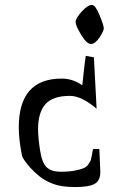

<svg xmlns="http://www.w3.org/2000/svg" viewBox="-20 -747 485 777"><path d="M56 -232Q56 -429 230 -429Q274 -429 313 -402Q324 -505 327 -521L360 -515L371 -307Q310 -359 263 -359Q193 -359 163.5 -325Q134 -291 134 -224Q134 -192 142 -139.5Q150 -87 169.5 -69.5Q189 -52 224.5 -52Q260 -52 282.5 -56.5Q305 -61 317.5 -66Q330 -71 338 -82.5Q346 -94 348 -101Q350 -108 352.5 -123Q355 -138 357 -144H382Q386 -64 386 -51Q386 -16 363 -3Q340 10 284.5 10Q229 10 196 -2.5Q163 -15 141 -32.5Q119 -50 102 -69Q73 -102 69 -117Q56 -182 56 -232ZM352 -727Q366 -727 383 -685.5Q400 -644 400 -632.5Q400 -621 382.5 -595Q365 -569 348 -569Q331 -569 308.5 -606Q286 -643 286 -658Q286 -673 310.5 -700Q335 -727 352 -727Z"/></svg>

Font: Prociono
Style: Regular
Weight: 400
Designer: Barry Schwartz
Foundry: The Crud Factory
Version: Version 2.301